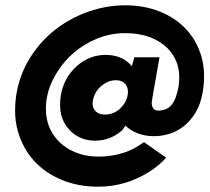

<svg xmlns="http://www.w3.org/2000/svg" viewBox="-20 -692 790 724"><path d="M349.5 12Q274.5 12 212 -14Q149.5 -40 107.5 -86.5Q65.5 -133 47 -198.5Q36.5 -236 37 -277.5Q37 -308 42.5 -341Q56 -415.5 94.8 -476.5Q133.5 -537.5 189.2 -580.8Q245 -624 313.2 -648Q381.5 -672 452 -672Q524 -672 583.5 -648Q643 -624 683 -580.5Q723 -537 740 -477Q749.5 -442.5 749.5 -404Q749.5 -374.5 744 -343Q736 -298 716.8 -266.5Q697.5 -235 672.2 -215.5Q647 -196 618.2 -187.2Q589.5 -178.5 561.5 -178.5Q525.5 -178.5 497.2 -190Q469 -201.5 453 -218.5L441 -201Q397 -162 339 -161.5Q304.5 -161.5 277.8 -175.2Q251 -189 233.5 -212Q206.5 -246.5 206.5 -298.5Q206.5 -315.5 209.5 -333Q220.5 -398 268.2 -441.5Q316 -485 378.5 -485Q441 -485 477.5 -442.5L486.5 -476H581.5Q552.5 -314.5 552 -304L553 -295Q554.5 -287 560 -281.5Q565 -275 577.5 -275Q608 -275 626 -295.5Q644 -316 653 -364Q656 -382.5 656 -400Q656 -465 611 -511Q552.5 -567 452 -567Q399 -567 349.5 -548Q248.5 -507 193 -416Q153 -350.5 153 -282.5Q153 -212 197 -164Q223.5 -134.5 263.2 -118Q303 -101.5 351 -101.5Q420.5 -101.5 479 -129Q498 -138.5 523 -156L606.5 -97.5Q579.5 -67 541 -43Q452.5 12 349.5 12ZM376 -260Q407 -260 432 -281.5Q457.5 -307 461.5 -334.5L462.5 -345.5Q462.5 -363 453 -374.5Q441 -389.5 417.5 -389.5Q402.5 -389.5 388 -384Q358.5 -371 341.5 -344Q330.5 -324 329 -302.5Q329 -286.5 338.5 -275Q351 -260 376 -260Z"/></svg>

Font: Lucymar Sans
Style: Bold Italic
Weight: 700
Italic angle: -10°
Foundry: The League of Moveable Type (original font) / Main changes by Cristiano Sobral with portions from Mirco Monsees
Version: Version 2.00;August 30, 2020;FontCreator 13.0.0.2681 64-bit